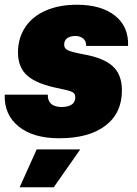

<svg xmlns="http://www.w3.org/2000/svg" viewBox="-20 -574 578 811"><path d="M0 -174H182Q181 -149 196 -135.5Q211 -122 240 -122Q267 -122 282.5 -132Q298 -142 298 -164Q298 -179 285 -185.5Q272 -192 232 -200Q138 -218 97 -253Q56 -288 56 -352Q56 -413 86.5 -459Q117 -505 173.5 -529.5Q230 -554 305 -554Q407 -554 465.5 -508Q524 -462 521 -380H344Q345 -399 332 -410.5Q319 -422 299 -422Q276 -422 263.5 -412.5Q251 -403 251 -385Q251 -369 267 -361.5Q283 -354 330 -345Q417 -330 456 -294.5Q495 -259 495 -192Q495 -96 425 -43Q355 10 230 10Q120 10 58.5 -40Q-3 -90 0 -174ZM135 57H319L207 217H63Z"/></svg>

Font: Mona Sans Black
Style: Italic
Weight: 900
Italic angle: -11.7°
Designer: Deni Anggara
Foundry: GitHub
Version: Version 2.000